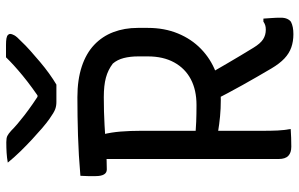

<svg xmlns="http://www.w3.org/2000/svg" viewBox="-199 -789 998 640"><g transform="rotate(-90 300.0 -469.0)"><path d="M338 -780Q331 -780 320 -780Q309 -780 298.5 -780Q288 -780 280 -780Q267 -780 256 -784Q245 -788 224 -803Q211 -812 193.5 -827Q176 -842 155.5 -861Q135 -880 115 -900.5Q95 -921 78 -942Q94 -945 111 -946Q128 -947 146 -947Q160 -947 167 -943.5Q174 -940 184 -931Q204 -911 236.5 -886Q269 -861 321 -827L266 -843Q282 -843 298.5 -843Q315 -843 332 -843L277 -826Q331 -862 368 -892.5Q405 -923 429 -948H470Q484 -948 492 -946.5Q500 -945 503.5 -941.5Q507 -938 507 -934Q507 -929 502.5 -920.5Q498 -912 482 -897Q469 -883 451 -867Q433 -851 413.5 -834.5Q394 -818 374.5 -804Q355 -790 338 -780ZM359 -296Q385 -251 409.5 -209Q434 -167 461 -123Q475 -100 489 -91Q503 -82 521 -82Q530 -82 536 -84Q542 -86 548 -90H558Q559 -74 560 -61Q561 -48 561 -32Q561 -19 557 -10.5Q553 -2 547 2Q539 6 529 8Q519 10 506 10Q482 10 462 3Q442 -4 425 -20Q408 -36 392 -63Q363 -112 336.5 -159.5Q310 -207 285 -256ZM34 -700Q103 -706 168 -708Q233 -710 296 -710Q354 -710 398 -695.5Q442 -681 470.5 -654Q499 -627 513 -590Q527 -553 527 -509V-475Q527 -420 508.5 -375Q490 -330 457 -298Q424 -266 380.5 -249Q337 -232 287 -232Q258 -232 232 -234.5Q206 -237 182 -241L163 -236V-317Q189 -315 214 -314Q239 -313 270 -313Q320 -313 356 -332Q392 -351 412 -387.5Q432 -424 432 -475V-507Q432 -534 426.5 -555.5Q421 -577 408 -592Q387 -608 361 -615Q335 -622 296 -622Q247 -622 203 -619.5Q159 -617 121.5 -614.5Q84 -612 55 -612Q44 -612 38.5 -621.5Q33 -631 33 -649Q33 -663 33 -675Q33 -687 34 -700ZM190 1Q175 2 161 2.5Q147 3 131 3Q111 3 100.5 -7Q90 -17 90 -39Q90 -116 90 -192Q90 -268 90 -344Q90 -420 90 -496Q90 -572 90 -649H185L172 -625Q179 -597 181.5 -565.5Q184 -534 184 -499Q184 -433 184 -366Q184 -299 184 -231Q184 -163 184 -93Q184 -64 185 -42.5Q186 -21 190 1Z"/></g></svg>

Font: Rec Mono Semicasual
Style: Regular
Weight: 400
Version: Version 1.085; ttfautohint (v1.8.4.7-5d5b)